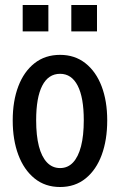

<svg xmlns="http://www.w3.org/2000/svg" viewBox="-20 -740 481 770"><path d="M221 10Q161 10 118.5 -24.5Q76 -59 53.5 -119Q31 -179 31 -257Q31 -335 53.5 -394Q76 -453 118.5 -486.5Q161 -520 221 -520Q280 -520 322.5 -486.5Q365 -453 387.5 -394Q410 -335 410 -257Q410 -179 388 -119Q366 -59 323.5 -24.5Q281 10 221 10ZM221 -66Q252 -66 273 -88.5Q294 -111 305 -153.5Q316 -196 316 -258Q316 -349 291.5 -396.5Q267 -444 221 -444Q174 -444 149.5 -396.5Q125 -349 125 -258Q125 -196 136 -153.5Q147 -111 168.5 -88.5Q190 -66 221 -66ZM266 -614V-720H369V-614ZM71 -614V-720H174V-614Z"/></svg>

Font: Instrument Sans Condensed Medium
Style: Regular
Weight: 500
Width: 3
Designer: Rodrigo Fuenzalida
Foundry: fragTYPE
Version: Version 1.000;gftools[0.9.28]